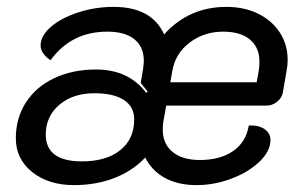

<svg xmlns="http://www.w3.org/2000/svg" viewBox="-20 -529 886 558"><path d="M26 -127Q26 -186 55.5 -231.5Q85 -277 138 -302Q191 -327 259 -327Q354 -327 405 -259L409 -263Q398 -277 389 -288L396 -330Q398 -346 398 -352Q398 -393 370.5 -415Q343 -437 292 -437Q187 -437 127 -354Q114 -362 106 -373.5Q98 -385 98 -397Q98 -425 128 -451Q158 -477 207.5 -493Q257 -509 310 -509Q421 -509 457 -429Q529 -509 638 -509Q690 -509 730.5 -489Q771 -469 793.5 -434Q816 -399 816 -355Q816 -339 813 -324L802 -260Q799 -244 785 -233Q771 -222 754 -222H463L455 -177Q453 -168 453 -152Q453 -111 481.5 -87.5Q510 -64 561 -64Q620 -64 657.5 -90Q695 -116 703 -164Q731 -166 748.5 -154Q766 -142 766 -122Q766 -90 734.5 -59.5Q703 -29 653 -10Q603 9 551 9Q498 9 460 -11.5Q422 -32 402 -71Q365 -32 312 -11.5Q259 9 195 9Q121 9 73.5 -29Q26 -67 26 -127ZM726 -290 732 -324Q734 -333 734 -350Q734 -391 706.5 -414Q679 -437 629 -437Q573 -437 531.5 -405.5Q490 -374 481 -324L475 -290ZM370 -182Q370 -219 340 -238.5Q310 -258 254 -258Q192 -258 152.5 -224.5Q113 -191 113 -138Q113 -60 218 -60Q289 -60 329.5 -92.5Q370 -125 370 -182Z"/></svg>

Font: K2D
Style: Italic
Weight: 400
Italic angle: -10°
Designer: Katatrad Aksorn Co.,Ltd.
Foundry: Cadson Demak Co.,Ltd.
Version: Version 1.000; ttfautohint (v1.6)